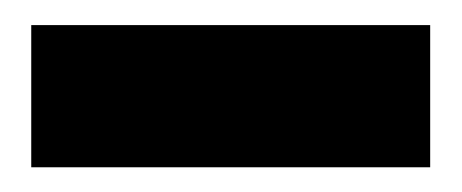

<svg xmlns="http://www.w3.org/2000/svg" viewBox="-20 -20 368 153"><path d="M4.9 113.3V0H322.8V113.3Z"/></svg>

Font: Anton
Style: Regular
Weight: 400
Foundry: vernon adams
Version: Version 1.000